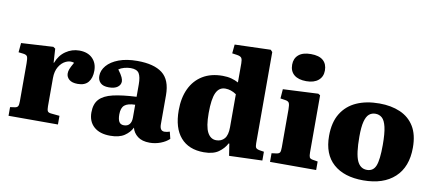

<svg xmlns="http://www.w3.org/2000/svg" viewBox="-71 -1052 3008 1332"><g transform="rotate(10 1433.0 -386.0)"><path d="M34 0V-61L69 -66Q84 -69 89 -78.5Q94 -88 94 -114V-381Q94 -413 89 -426Q84 -439 60 -442L26 -446L32 -512L257 -525L272 -515L278 -417H281Q301 -471 344.5 -501Q388 -531 440 -531Q499 -531 532.5 -498Q566 -465 566 -411Q566 -360 542 -330.5Q518 -301 468 -301Q427 -301 407 -318.5Q387 -336 387 -361Q387 -376 393 -392Q399 -408 418 -441Q390 -451 360.5 -437.5Q331 -424 311.5 -391.5Q292 -359 292 -311V-113Q292 -89 297 -79Q302 -69 321 -67L382 -61V0Z M752 14Q678 14 637 -22.5Q596 -59 596 -123Q596 -183 626.5 -216Q657 -249 721 -264Q785 -279 886 -284V-371Q886 -424 871 -448.5Q856 -473 812 -473Q790 -473 766.5 -466.5Q743 -460 728 -449Q752 -417 759.5 -399.5Q767 -382 767 -371Q767 -347 746 -331Q725 -315 684 -315Q644 -315 625 -333.5Q606 -352 606 -382Q606 -421 635 -455Q664 -489 718.5 -509.5Q773 -530 849 -530Q966 -530 1025.5 -484Q1085 -438 1085 -330V-125Q1085 -79 1118 -79Q1135 -79 1155 -86L1167 -37Q1143 -14 1106 0Q1069 14 1030 14Q976 14 945 -10Q914 -34 905 -70Q888 -35 851.5 -10.5Q815 14 752 14ZM833 -74Q859 -74 872.5 -90.5Q886 -107 886 -137V-228Q834 -227 811.5 -208Q789 -189 789 -143Q789 -109 799 -91.5Q809 -74 833 -74Z M1411 14Q1305 14 1247.5 -52Q1190 -118 1190 -243Q1190 -331 1220.5 -395.5Q1251 -460 1309 -495.5Q1367 -531 1450 -531Q1484 -531 1511.5 -523.5Q1539 -516 1561 -504V-639Q1561 -665 1554 -676Q1547 -687 1522 -691L1487 -696L1493 -759L1746 -767L1759 -753V-111Q1759 -88 1764.5 -79.5Q1770 -71 1790 -67L1822 -62V0L1589 8L1576 -76H1571Q1552 -39 1514.5 -12.5Q1477 14 1411 14ZM1482 -83Q1518 -83 1539.5 -108Q1561 -133 1561 -188V-421Q1523 -447 1483 -447Q1439 -447 1418.5 -403Q1398 -359 1398 -260Q1398 -165 1420 -124Q1442 -83 1482 -83Z M2026 -595Q1970 -595 1940 -620Q1910 -645 1910 -691Q1910 -735 1939.5 -760.5Q1969 -786 2026 -786Q2084 -786 2112.5 -761Q2141 -736 2141 -690Q2141 -646 2110.5 -620.5Q2080 -595 2026 -595ZM1876 0V-61L1913 -66Q1929 -69 1934 -78Q1939 -87 1939 -113V-381Q1939 -413 1933 -425.5Q1927 -438 1904 -441L1871 -446L1876 -512L2124 -524L2138 -515V-113Q2138 -89 2142.5 -79Q2147 -69 2165 -66L2201 -60V0Z M2534 14Q2399 14 2323.5 -53Q2248 -120 2248 -249Q2248 -345 2286.5 -407.5Q2325 -470 2393.5 -500.5Q2462 -531 2554 -531Q2637 -531 2700.5 -503.5Q2764 -476 2799.5 -418.5Q2835 -361 2835 -269Q2835 -133 2755.5 -59.5Q2676 14 2534 14ZM2547 -62Q2592 -62 2609 -104.5Q2626 -147 2626 -251Q2626 -333 2615.5 -377.5Q2605 -422 2585.5 -439Q2566 -456 2539 -456Q2513 -456 2494.5 -440.5Q2476 -425 2466 -387Q2456 -349 2456 -281Q2456 -160 2478 -111Q2500 -62 2547 -62Z"/></g></svg>

Font: Literata 36pt ExtraBold
Style: Regular
Weight: 800
Designer: Latin by Veronika Burian and Jose Scaglione. Greek by Irene Vlachou. Cyrillic by Vera Evstafieva.
Foundry: TypeTogether
Version: Version 3.002